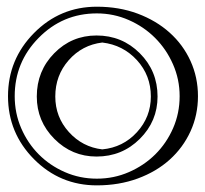

<svg xmlns="http://www.w3.org/2000/svg" viewBox="-20 -519 612 573"><path d="M95.2 -405.8Q23.9 -333.5 23.9 -231.9Q23.9 -181.2 43.2 -136.5Q62.5 -91.8 95.7 -58.3Q128.9 -24.9 173.6 -5.4Q218.3 14.2 269 14.2Q319.8 14.2 364.7 -5.4Q409.7 -24.9 443.4 -58.3Q477.1 -91.8 496.6 -136.5Q516.1 -181.2 516.1 -231.9Q516.1 -282.2 496.3 -327.1Q476.6 -372.1 442.9 -405.8Q409.2 -439.5 364.3 -459.2Q319.3 -479 269 -479Q167 -479 95.2 -405.8ZM269 -499Q335.4 -499 390.9 -478.3Q446.3 -457.5 486.3 -421.6Q526.4 -385.7 548.6 -336.9Q570.8 -288.1 570.8 -231.9Q570.8 -175.8 548.6 -127.2Q526.4 -78.6 486.6 -42.7Q446.8 -6.8 391.1 13.7Q335.4 34.2 269 34.2Q159.2 34.2 81.5 -43.9Q3.9 -122.1 3.9 -231.9Q3.9 -341.8 81.5 -420.4Q159.2 -499 269 -499ZM89.8 -231Q89.8 -307.1 141.8 -360.1Q193.8 -413.1 268.1 -413.1Q344.2 -413.1 397.2 -360.1Q450.2 -307.1 450.2 -231Q450.2 -157.2 397.2 -104.5Q344.2 -51.8 268.1 -51.8Q194.8 -51.8 142.3 -104.5Q89.8 -157.2 89.8 -231ZM145 -231Q145 -169.9 185.5 -125Q226.1 -80.1 285.2 -73.2Q347.2 -79.1 388.7 -124.5Q430.2 -169.9 430.2 -231Q430.2 -293.9 388.7 -339.4Q347.2 -384.8 285.2 -392.1Q225.1 -384.8 185.1 -339.4Q145 -293.9 145 -231Z"/></svg>

Font: Jacques Francois Shadow
Style: Regular
Weight: 400
Designer: Alexei Vanyashin, Nikita Kanarev (i@xarsok.ru)
Foundry: Cyreal (www.cyreal.org)
Version: Version 1.003